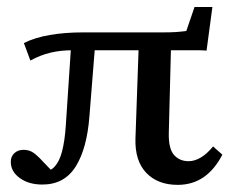

<svg xmlns="http://www.w3.org/2000/svg" viewBox="-20 -515 678 546"><path d="M485.4 10.7Q428.7 10.7 396 -23.4Q363.3 -57.6 365.2 -121.1L375 -400.4L466.8 -401.4L460 -136.7Q459 -92.8 474.6 -74.7Q490.2 -56.6 516.6 -56.6Q533.2 -56.6 550.8 -66.9Q568.4 -77.1 585.9 -98.6L612.3 -75.2Q590.8 -33.2 559.1 -11.2Q527.3 10.7 485.4 10.7ZM100.6 9.8Q61.5 9.8 36.1 -8.8Q10.7 -27.3 10.7 -54.7Q10.7 -70.3 21 -79.6Q31.2 -88.9 46.9 -88.9Q60.5 -88.9 70.3 -83.5Q80.1 -78.1 91.8 -66.4L135.7 -20.5L100.6 -26.4Q122.1 -26.4 135.7 -41.5Q149.4 -56.6 156.7 -85.4Q164.1 -114.3 167 -156.2L183.6 -406.2H252L234.4 -185.5Q227.5 -92.8 195.3 -41.5Q163.1 9.8 100.6 9.8ZM66.4 -342.8 47.9 -392.6Q79.1 -408.2 121.6 -415.5Q164.1 -422.9 216.8 -422.9H445.3Q463.9 -422.9 479 -423.8Q494.1 -424.8 509.8 -426.8L533.2 -495.1H584L567.4 -371.1Q555.7 -372.1 543.5 -372.1Q531.2 -372.1 515.1 -372.1Q499 -372.1 473.6 -372.1H186.5Q152.3 -372.1 123.5 -365.2Q94.7 -358.4 66.4 -342.8Z"/></svg>

Font: Crimson Pro Medium
Style: Regular
Weight: 500
Designer: Jacques Le Bailly
Foundry: Baron von Fonthausen
Version: Version 1.003